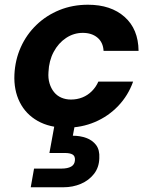

<svg xmlns="http://www.w3.org/2000/svg" viewBox="-20 -528 638 812"><path d="M260 12Q190 12 139.5 -16.5Q89 -45 63.5 -96Q38 -147 41 -213Q44 -275 68 -328.5Q92 -382 134 -422.5Q176 -463 231.5 -485.5Q287 -508 352 -508Q449 -508 507 -456.5Q565 -405 566 -313H418Q416 -349 392 -369Q368 -389 330 -389Q292 -389 259.5 -367.5Q227 -346 207 -308.5Q187 -271 185 -223Q183 -197 189.5 -175.5Q196 -154 208.5 -138.5Q221 -123 239.5 -115Q258 -107 280 -107Q306 -107 328.5 -116Q351 -125 368.5 -142.5Q386 -160 396 -183H543Q522 -124 480 -80Q438 -36 381.5 -12Q325 12 260 12ZM110 264 124 185H240Q266 185 281 176.5Q296 168 297 149Q298 132 287 125.5Q276 119 254 119H189L212 -7H298L288 46Q319 46 345 55.5Q371 65 386.5 85.5Q402 106 400 141Q399 180 377.5 207.5Q356 235 322 249.5Q288 264 248 264Z"/></svg>

Font: DM Sans 28pt ExtraBold
Style: Italic
Weight: 800
Italic angle: -10°
Version: Version 4.004;gftools[0.9.30]